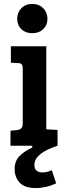

<svg xmlns="http://www.w3.org/2000/svg" viewBox="-20 -737 336 971"><path d="M214 -503V-83L271 -80V0Q154 38 154 97Q154 135 195 135Q217 135 242 124L264 190Q214 214 159.5 214Q105 214 79.5 186.5Q54 159 54 118.5Q54 78 78 53Q102 28 143 9V0H33V-76L66 -79Q95 -82 95 -111V-389Q95 -406 89.5 -412Q84 -418 70 -418L35 -420V-503ZM88 -589.5Q67 -610 67 -642Q67 -674 88 -695.5Q109 -717 143 -717Q177 -717 198.5 -695.5Q220 -674 220 -642Q220 -610 198.5 -589.5Q177 -569 143 -569Q109 -569 88 -589.5Z"/></svg>

Font: Bree Serif
Style: Regular
Weight: 400
Designer: Veronika Burian, Jos Scaglione
Foundry: TypeTogether
Version: Version 1.001